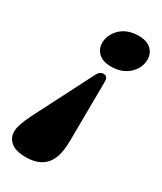

<svg xmlns="http://www.w3.org/2000/svg" viewBox="-208 -584 751 888"><g transform="rotate(30 167.0 -140.0)"><path d="M86 233Q32 233 6.5 211.5Q-19 190 -19 156Q-19 138.5 -10.2 112.8Q-1.5 87 13.5 57.5L173 -254.5Q185 -281 206.5 -281Q229.5 -281 229 -252L226.5 58Q226 107.5 219 136Q196 233 86 233ZM260 -514.5Q303.5 -514.5 326.2 -493.2Q349 -472 349 -439.5Q349 -394 312.8 -360.5Q276.5 -327 218.5 -327Q174 -327 151.2 -348.5Q128.5 -370 128.5 -402Q128.5 -446 164 -480.2Q199.5 -514.5 260 -514.5Z"/></g></svg>

Font: Fraunces 144pt Soft Black
Style: Italic
Weight: 900
Italic angle: -16°
Version: Version 1.000;[b76b70a41]